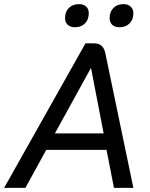

<svg xmlns="http://www.w3.org/2000/svg" viewBox="-48 -910 726 930"><path d="M468 -184H176L75 0H-28L366 -700H409Q452 -700 462 -653L598 0H504ZM218 -264H454L393 -580H392ZM267 -822Q267 -853 285.5 -871.5Q304 -890 335 -890Q357 -890 369.5 -878Q382 -866 382 -846Q382 -815 363.5 -796.5Q345 -778 315 -778Q293 -778 280 -790Q267 -802 267 -822ZM483 -822Q483 -853 501.5 -871.5Q520 -890 550 -890Q572 -890 585 -878Q598 -866 598 -846Q598 -815 579.5 -796.5Q561 -778 530 -778Q508 -778 495.5 -790Q483 -802 483 -822Z"/></svg>

Font: Bai Jamjuree Medium
Style: Italic
Weight: 500
Italic angle: -10°
Version: Version 1.000; ttfautohint (v1.6)